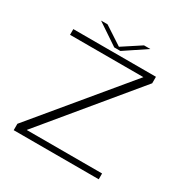

<svg xmlns="http://www.w3.org/2000/svg" viewBox="-160 -828 932 962"><g transform="rotate(30 306.0 -347.0)"><path d="M47.5 0H539.5V-33.5H104.5V-35L531 -550.5V-588H53V-555H477V-554.5L47.5 -37ZM276.5 -611H312L437 -694.5H400.5L295 -625.5L189.5 -694.5H152Z"/></g></svg>

Font: Anybody Expanded ExtraLight
Style: Regular
Weight: 250
Width: 7
Version: Version 1.113;gftools[0.9.25]